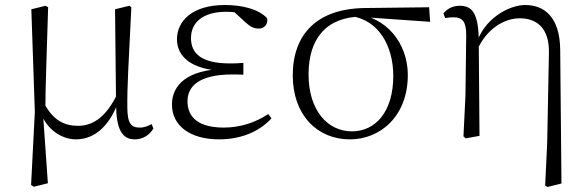

<svg xmlns="http://www.w3.org/2000/svg" viewBox="-20 -542 2341 766"><path d="M104 196 115 203 171 189 152 -82 161 -99C161 -202 166 -299 172 -513L162 -519L105 -505L119 -96ZM518 14C553 14 578 -6 592 -29L585 -47C571 -40 558 -33 538 -33C504 -33 488 -48 488 -115C487 -197 493 -285 504 -513L496 -519L439 -505L443 -127V-124C444 -26 467 14 518 14ZM283 14C363 14 424 -47 459 -155H461L448 -167C406 -81 356 -40 291 -40C237 -40 191 -62 155 -132L139 -97H141C164 -26 226 14 283 14Z M854 14C946 14 1018 -20 1063 -70L1050 -87C998 -52 936 -33 873 -33C777 -33 728 -70 728 -138C728 -195 770 -245 908 -245C918 -245 927 -245 951 -244V-291C927 -289 912 -289 897 -289C783 -289 742 -329 742 -390C742 -453 790 -495 883 -495C910 -495 928 -492 962 -485L958 -502L904 -504L959 -453C981 -434 993 -428 1013 -428C1033 -428 1050 -444 1046 -469C1011 -507 943 -522 877 -522C748 -522 686 -459 686 -385C686 -317 743 -263 874 -259V-267C728 -264 666 -203 666 -125C666 -40 739 14 854 14Z M1376 14C1497 14 1607 -78 1607 -243C1607 -369 1521 -478 1390 -487L1380 -478C1491 -462 1549 -359 1549 -239C1549 -96 1478 -18 1384 -18C1286 -18 1211 -103 1211 -245C1211 -386 1280 -475 1425 -476L1438 -473L1696 -455L1692 -513L1437 -510C1242 -508 1148 -403 1148 -241C1148 -84 1245 14 1376 14Z M1829 2 1838 10 1893 0 1890 -377V-381C1889 -492 1862 -519 1814 -519C1783 -519 1761 -504 1749 -488L1756 -470C1768 -472 1778 -473 1789 -473C1826 -473 1840 -455 1840 -402L1837 -161ZM2155 198 2164 204 2220 190 2215 -342C2214 -476 2150 -522 2075 -522C2012 -522 1906 -468 1877 -356H1875L1885 -345C1922 -428 1993 -469 2053 -469C2124 -469 2172 -428 2170 -330L2163 30Z"/></svg>

Font: Source Han Serif CN VF
Style: Regular
Weight: 250
Designer: Ryoko NISHIZUKA 西塚涼子 (kana & ideographs); Frank Grießhammer (Latin, Greek & Cyrillic); Wenlong ZHANG 张文龙 (bopomofo); San
Foundry: Adobe
Version: Version 2.002;hotconv 1.1.0;makeotfexe 2.6.0